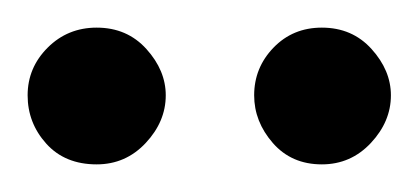

<svg xmlns="http://www.w3.org/2000/svg" viewBox="-30 -768 303 139"><path d="M40 -649Q17 -649 3.5 -664Q-10 -679 -10 -699Q-10 -719 4.5 -733.5Q19 -748 40 -748Q62 -748 76 -732.5Q90 -717 90 -699Q90 -680 75.5 -664.5Q61 -649 40 -649ZM203 -649Q181 -649 167.5 -664.5Q154 -680 154 -699Q154 -719 168 -733.5Q182 -748 203 -748Q225 -748 239 -732.5Q253 -717 253 -699Q253 -680 238.5 -664.5Q224 -649 203 -649Z"/></svg>

Font: ZCOOL QingKe HuangYou
Style: Regular
Weight: 400
Version: Version 1.000